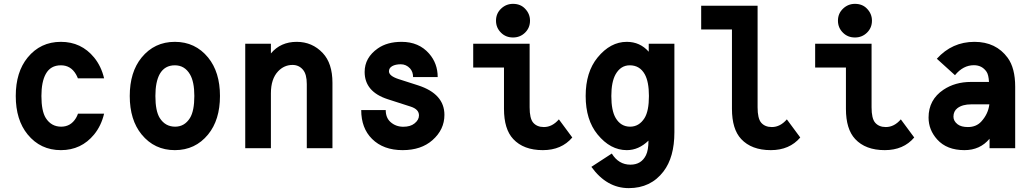

<svg xmlns="http://www.w3.org/2000/svg" viewBox="-20 -762 5313 987"><path d="M515.1 -177.7Q500.5 -115.7 463.9 -70.8Q397.9 9.8 293 9.8Q188 9.8 122.1 -70.8Q61 -145.5 61 -268.6Q61 -391.6 122.1 -466.3Q188 -546.9 293 -546.9Q397.9 -546.9 463.9 -466.3Q500.5 -421.4 515.1 -359.4H380.4Q376 -370.6 370.6 -379.9Q343.8 -426.3 293 -426.3Q239.7 -426.3 215.3 -381.8Q192.9 -341.3 192.9 -268.6Q192.9 -191.4 215.3 -155.3Q243.7 -110.8 294.4 -110.8Q343.8 -110.8 370.6 -155.3Q376.5 -165 380.9 -177.7Z M878.9 -426.3Q826.7 -426.3 801.3 -381.8Q778.8 -341.3 778.8 -268.6Q778.8 -191.4 801.3 -155.3Q829.6 -110.8 880.4 -110.8Q928.7 -110.8 956.5 -155.3Q979 -191.9 979 -268.6Q979 -341.8 956.5 -379.9Q929.2 -426.3 878.9 -426.3ZM708 -70.8Q647 -145.5 647 -268.6Q647 -391.6 708 -466.3Q773.9 -546.9 878.9 -546.9Q983.9 -546.9 1049.8 -466.3Q1110.8 -391.6 1110.8 -268.6Q1110.8 -145.5 1049.8 -70.8Q983.9 9.8 878.9 9.8Q773.9 9.8 708 -70.8Z M1240.7 0V-537.1H1372.6V-487.3Q1422.4 -546.9 1505.4 -546.9Q1585 -546.9 1639.2 -489.3Q1689 -436.5 1689 -336.4V0H1557.1V-329.6Q1557.1 -380.4 1537.6 -403.3Q1516.6 -428.2 1483.9 -428.2Q1440.9 -428.2 1409.7 -395.5Q1372.6 -356.4 1372.6 -282.2V0Z M1836.9 -196.3H1962.9Q1962.9 -156.7 1987.3 -134.8Q2014.6 -110.4 2053.2 -110.4Q2089.8 -110.4 2110.8 -127.4Q2133.8 -145.5 2133.8 -168.9Q2133.8 -200.2 2091.3 -213.9L1973.1 -252Q1854.5 -290.5 1854.5 -392.1Q1854.5 -465.8 1922.4 -513.2Q1970.7 -546.9 2044.4 -546.9Q2133.3 -546.9 2186 -486.3Q2230 -436 2230 -365.7H2103.5Q2103.5 -392.6 2087.9 -410.2Q2067.9 -431.6 2040.5 -431.6Q2013.2 -431.6 1996.3 -422.1Q1979.5 -412.6 1979.5 -395.5Q1979.5 -371.6 2028.8 -355.5L2129.4 -323.2Q2264.6 -279.3 2264.6 -171.4Q2264.6 -95.7 2203.1 -41.5Q2145 9.8 2049.8 9.8Q1950.7 9.8 1892.6 -47.9Q1836.9 -103 1836.9 -196.3Z M2921.9 -55.2Q2866.7 9.8 2770.5 9.8Q2671.4 9.8 2618.2 -47.4Q2570.8 -98.1 2570.8 -202.6V-415H2412.6V-537.1H2702.6V-210.4Q2702.6 -153.3 2720.7 -131.8Q2740.2 -108.9 2775.9 -108.9Q2818.8 -108.9 2853 -148.4ZM2617.2 -742.2Q2655.3 -742.2 2678.7 -717.8Q2704.6 -691.4 2704.6 -655.8Q2704.6 -619.1 2679.2 -594.2Q2653.8 -569.3 2617.2 -569.3Q2580.6 -569.3 2556.2 -593.3Q2529.8 -618.7 2529.8 -655.8Q2529.8 -692.9 2556.2 -717.8Q2582 -742.2 2617.2 -742.2Z M3217.3 -426.3Q3170.9 -426.3 3144.5 -379.9Q3122.6 -340.3 3122.6 -268.6Q3122.6 -193.4 3145 -155.3Q3171.4 -110.8 3219.2 -110.8Q3265.6 -110.8 3293.5 -155.3Q3315.9 -191.9 3315.9 -268.6Q3315.9 -341.8 3294.4 -380.4Q3268.6 -426.3 3217.3 -426.3ZM3446.8 -537.1V-82Q3446.8 46.4 3390.6 119.6Q3325.2 205.1 3212.2 205.1Q3099.1 205.1 3020 95.7L3125 27.3Q3160.2 84.5 3220.7 84.5Q3276.9 84.5 3300.8 35.6Q3313.5 9.8 3313.5 -39.1Q3263.2 9.8 3202.1 9.8Q3117.7 9.8 3051.8 -70.8Q2990.7 -145.5 2990.7 -268.6Q2990.7 -391.6 3051.8 -466.3Q3117.7 -546.9 3202.1 -546.9Q3270 -546.9 3314.9 -496.1V-537.1Z M4093.8 -55.2Q4038.6 9.8 3942.4 9.8Q3843.3 9.8 3790 -47.4Q3742.7 -98.1 3742.7 -202.6V-610.4H3584.5V-732.4H3874.5V-210.4Q3874.5 -153.3 3892.6 -131.8Q3912.1 -108.9 3947.8 -108.9Q3990.7 -108.9 4024.9 -148.4Z M4679.7 -55.2Q4624.5 9.8 4528.3 9.8Q4429.2 9.8 4376 -47.4Q4328.6 -98.1 4328.6 -202.6V-415H4170.4V-537.1H4460.4V-210.4Q4460.4 -153.3 4478.5 -131.8Q4498 -108.9 4533.7 -108.9Q4576.7 -108.9 4610.8 -148.4ZM4375 -742.2Q4413.1 -742.2 4436.5 -717.8Q4462.4 -691.4 4462.4 -655.8Q4462.4 -619.1 4437 -594.2Q4411.6 -569.3 4375 -569.3Q4338.4 -569.3 4314 -593.3Q4287.6 -618.7 4287.6 -655.8Q4287.6 -692.9 4314 -717.8Q4339.8 -742.2 4375 -742.2Z M5198.7 0H5066.9V-48.8Q5018.1 9.8 4938 9.8Q4847.2 9.8 4797.9 -44.9Q4753.4 -94.2 4753.4 -157.7Q4753.4 -249.5 4830.1 -300.8Q4890.1 -340.8 4971.2 -340.8H5064Q5062 -377.4 5051.8 -392.6Q5028.8 -426.8 4986.3 -426.8Q4931.2 -426.8 4889.2 -375.5L4795.9 -460Q4874.5 -546.9 4989.3 -546.9Q5100.1 -546.9 5160.2 -464.8Q5198.7 -412.1 5198.7 -315.9ZM5065.9 -225.6H4972.7Q4927.7 -225.6 4901.9 -206.1Q4881.3 -190.4 4881.3 -162.1Q4881.3 -139.6 4902.8 -123Q4921.4 -108.9 4955.6 -108.9Q4998.5 -108.9 5024.4 -137.2Q5060.1 -176.3 5065.9 -225.6Z"/></svg>

Font: Consola Mono
Style: Bold
Weight: 700
Monospace: yes
Designer: Wojciech Kalinowski "wmk69" (wmk69@o2.pl)
Foundry: Wojciech Kalinowski "wmk69" (wmk69@o2.pl)
Version: Version 2.1.0